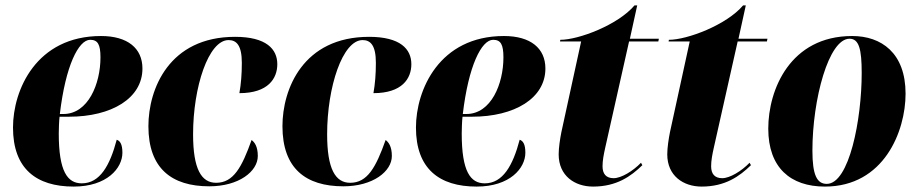

<svg xmlns="http://www.w3.org/2000/svg" viewBox="-20 -679 3392 709"><path d="M252 10C375 10 432 -58 432 -115C432 -147 423 -159 411 -163C386 -68 349 -2 282 -2C229 -2 197 -46 197 -186C197 -195 198 -236 200 -248H235C392 -248 506 -316 506 -426C506 -501 451 -546 353 -546C114 -546 28 -347 28 -208C28 -56 114 10 252 10ZM214 -258H201C222 -436 270 -532 313 -532C341 -532 351 -515 351 -467C351 -370 306 -258 214 -258Z M753 9C862 9 932 -46 932 -103C932 -138 920 -154 909 -162C873 -61 842 -4 778 -4C723 -4 693 -56 693 -183C693 -358 750 -531 824 -531C853 -531 873 -512 873 -447C873 -405 870 -369 864 -335C970 -335 1004 -389 1004 -442C1004 -498 963 -543 848 -543C604 -543 528 -350 528 -213C528 -57 614 9 753 9Z M1248 9C1357 9 1427 -46 1427 -103C1427 -138 1415 -154 1404 -162C1368 -61 1337 -4 1273 -4C1218 -4 1188 -56 1188 -183C1188 -358 1245 -531 1319 -531C1348 -531 1368 -512 1368 -447C1368 -405 1365 -369 1359 -335C1465 -335 1499 -389 1499 -442C1499 -498 1458 -543 1343 -543C1099 -543 1023 -350 1023 -213C1023 -57 1109 9 1248 9Z M1740 10C1863 10 1920 -58 1920 -115C1920 -147 1911 -159 1899 -163C1874 -68 1837 -2 1770 -2C1717 -2 1685 -46 1685 -186C1685 -195 1686 -236 1688 -248H1723C1880 -248 1994 -316 1994 -426C1994 -501 1939 -546 1841 -546C1602 -546 1516 -347 1516 -208C1516 -56 1602 10 1740 10ZM1702 -258H1689C1710 -436 1758 -532 1801 -532C1829 -532 1839 -515 1839 -467C1839 -370 1794 -258 1702 -258Z M2170 10C2257 10 2310 -28 2352 -69L2347 -78C2317 -47 2274 -21 2246 -21C2218 -21 2205 -37 2205 -65C2205 -86 2209 -107 2215 -134L2303 -526H2411L2413 -536H2306L2333 -659H2323C2262 -587 2117 -532 2049 -532L2048 -526H2126L2053 -191C2048 -166 2043 -133 2043 -109C2043 -30 2102 10 2170 10Z M2571 10C2658 10 2711 -28 2753 -69L2748 -78C2718 -47 2675 -21 2647 -21C2619 -21 2606 -37 2606 -65C2606 -86 2610 -107 2616 -134L2704 -526H2812L2814 -536H2707L2734 -659H2724C2663 -587 2518 -532 2450 -532L2449 -526H2527L2454 -191C2449 -166 2444 -133 2444 -109C2444 -30 2503 10 2571 10Z M3026 10C3244 10 3324 -194 3324 -333C3324 -484 3234 -546 3127 -546C2898 -546 2817 -348 2817 -204C2817 -60 2899 10 3026 10ZM3033 0C2997 0 2980 -32 2980 -123C2980 -312 3040 -536 3117 -536C3152 -536 3162 -498 3162 -409C3162 -238 3116 0 3033 0Z"/></svg>

Font: Noto Serif Display Condensed Black
Style: Italic
Weight: 900
Width: 3
Italic angle: -12°
Designer: Monotype Design Team
Foundry: Monotype Imaging Inc.
Version: Version 2.009